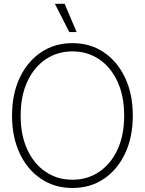

<svg xmlns="http://www.w3.org/2000/svg" viewBox="-20 -959 746 989"><path d="M353.5 9.3Q261.2 9.3 190.9 -38.1Q120.6 -85.4 81.3 -169.4Q42 -253.4 42 -363.3Q42 -474.1 81.5 -558.1Q121.1 -642.1 191.2 -689.5Q261.2 -736.8 353.5 -736.8Q445.3 -736.8 515.1 -689.5Q585 -642.1 624.5 -558.1Q664.1 -474.1 664.1 -363.3Q664.1 -252.9 624.5 -168.9Q585 -85 515.1 -37.8Q445.3 9.3 353.5 9.3ZM353.5 -33.2Q430.2 -33.2 490.5 -73.7Q550.8 -114.3 585.2 -188.2Q619.6 -262.2 619.6 -363.3Q619.6 -464.4 585.2 -538.8Q550.8 -613.3 490.5 -653.8Q430.2 -694.3 353.5 -694.3Q276.4 -694.3 216.1 -654.1Q155.8 -613.8 121.1 -539.3Q86.4 -464.8 86.4 -363.3Q86.4 -262.7 120.6 -188.7Q154.8 -114.7 215.1 -74Q275.4 -33.2 353.5 -33.2ZM336.9 -793.9 262.7 -939.5H313L374.5 -793.9Z"/></svg>

Font: Inter Display ExtraLight
Style: Regular
Weight: 200
Designer: Rasmus Andersson
Foundry: rsms
Version: Version 4.000;git-a52131595